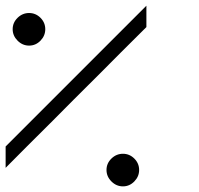

<svg xmlns="http://www.w3.org/2000/svg" viewBox="-20 -687 707 682"><path d="M375.8 -123.8Q393.3 -140.8 416.7 -140.8Q440 -140.8 457.1 -123.8Q474.2 -106.7 474.2 -83.3Q474.2 -60 457.1 -42.5Q440 -25 416.7 -25Q393.3 -25 375.8 -42.5Q358.3 -60 358.3 -83.3Q358.3 -106.7 375.8 -123.8ZM42.5 -623.8Q60 -640.8 83.3 -640.8Q106.7 -640.8 123.8 -623.8Q140.8 -606.7 140.8 -583.3Q140.8 -560 123.8 -542.5Q106.7 -525 83.3 -525Q60 -525 42.5 -542.5Q25 -560 25 -583.3Q25 -606.7 42.5 -623.8ZM166.7 -257.5Q66.7 -158.3 0 -90.8V-166.7L500 -666.7V-590.8Q400 -491.7 333.3 -424.2Q233.3 -325 166.7 -257.5Z"/></svg>

Font: 0xA000-Mono
Style: Mono
Weight: 400
Version: Version 0.1